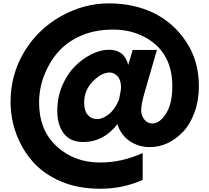

<svg xmlns="http://www.w3.org/2000/svg" viewBox="-20 -815 1243 1144"><path d="M43 -210Q43 -370.1 124 -505.4Q205.1 -640.6 342.3 -717.8Q479.5 -794.9 628.4 -794.9Q777.3 -794.9 896 -737.3Q1014.6 -679.7 1089.8 -565.4Q1165 -451.2 1165 -302.7Q1165 -215.8 1138.7 -144.5Q1112.3 -73.2 1070.3 -29.3Q982.4 61.5 872.1 61.5Q806.6 61.5 753.4 25.9Q700.2 -9.8 679.7 -75.2Q596.7 31.2 476.6 31.2Q398.4 31.2 359.9 -20Q321.3 -71.3 321.3 -153.3Q321.3 -235.4 350.6 -304.2Q379.9 -373 425.3 -418.9Q470.7 -464.8 524.9 -491.7Q579.1 -518.6 628.9 -518.6Q721.7 -518.6 744.1 -427.7L770.5 -517.6H915L837.9 -251Q821.3 -190.4 821.3 -157.7Q821.3 -125 840.8 -102.1Q860.4 -79.1 887.7 -79.1Q931.6 -79.1 969.2 -138.2Q1006.8 -197.3 1006.8 -300.8Q1006.8 -499 853.5 -587.9Q765.6 -638.7 654.8 -638.7Q543.9 -638.7 460 -601.1Q376 -563.5 323.2 -501.5Q270.5 -439.5 241.7 -362.3Q212.9 -285.2 212.9 -203.1Q212.9 -40 317.4 56.6Q421.9 153.3 576.2 153.3Q706.1 153.3 830.1 96.7V256.8Q711.9 309.6 578.6 309.6Q445.3 309.6 344.2 266.6Q243.2 223.6 178.2 151.4Q113.3 79.1 78.1 -14.2Q43 -107.4 43 -210ZM481.4 -203.1Q481.4 -155.3 502.9 -130.4Q524.4 -105.5 558.6 -105.5Q592.8 -105.5 629.9 -135.7Q667 -166 689.5 -222.7Q701.2 -279.3 701.2 -292Q701.2 -336.9 681.2 -359.9Q661.1 -382.8 632.8 -382.8Q585 -382.8 533.2 -330.1Q481.4 -277.3 481.4 -203.1Z"/></svg>

Font: GenEi M Gothic v2 Black
Style: Regular
Weight: 900
Version: Version 2.0